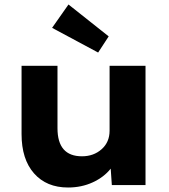

<svg xmlns="http://www.w3.org/2000/svg" viewBox="-20 -824 751 855"><path d="M76 -227V-531H236V-253Q236 -128 345 -128Q397 -128 432.5 -159.5Q468 -191 468 -242V-531H628V0H478L473 -73Q443 -35 393 -12Q343 11 283 11Q187 11 131.5 -52Q76 -115 76 -227ZM212 -700 285 -804 464 -662 417 -590Z"/></svg>

Font: Lexend Exa HM Xlight
Style: Bold
Weight: 700
Designer: Bonnie Shaver-Troup, Thomas Jockin, Octavio Pardo
Foundry: Lexend
Version: Version 1.091